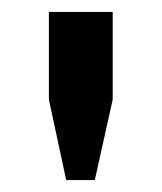

<svg xmlns="http://www.w3.org/2000/svg" viewBox="-20 -706 271 322"><path d="M91 -404 62 -539V-686H169V-539L139 -404Z"/></svg>

Font: Chivo SemiBold
Style: Regular
Weight: 600
Designer: Hector Gatti
Foundry: Omnibus-Type
Version: Version 2.002